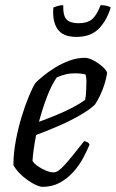

<svg xmlns="http://www.w3.org/2000/svg" viewBox="-20 -724 449 744"><path d="M145 0Q135 0 119.5 -7Q104 -14 87 -26Q70 -38 55.5 -53Q41 -68 32 -84Q32 -129 41 -177.5Q50 -226 63.5 -270.5Q77 -315 91.5 -350Q106 -385 117 -402Q126 -412 146 -428.5Q166 -445 192.5 -461.5Q219 -478 249 -489Q279 -500 309 -500Q324 -500 344 -489Q364 -478 379 -464Q394 -450 395 -441Q392 -420 384.5 -396.5Q377 -373 367 -352.5Q357 -332 348 -319Q330 -301 293.5 -279.5Q257 -258 211.5 -238Q166 -218 120 -201Q114 -170 110.5 -144.5Q107 -119 106 -101Q112 -90 126.5 -80Q141 -70 158 -63Q175 -56 188 -56Q197 -56 207.5 -63.5Q218 -71 232 -86.5Q246 -102 264 -124.5Q282 -147 306 -177Q314 -176 319.5 -172.5Q325 -169 327 -164Q317 -139 301.5 -110.5Q286 -82 263.5 -57Q241 -32 211.5 -16Q182 0 145 0ZM131 -252Q164 -264 198 -278Q232 -292 261.5 -307.5Q291 -323 310 -337Q312 -347 313 -358Q314 -369 314 -378Q315 -394 315 -409.5Q315 -425 311 -436Q301 -438 291 -439Q281 -440 272 -440Q251 -440 233 -435.5Q215 -431 200 -424Q179 -394 161.5 -347.5Q144 -301 131 -252ZM276 -581Q223 -581 202.5 -612Q182 -643 187 -695Q192 -697 202.5 -700.5Q213 -704 225 -704Q224 -662 238.5 -648Q253 -634 284 -634Q317 -634 335.5 -648.5Q354 -663 370 -704Q384 -704 395 -701Q406 -698 409 -695Q393 -643 362 -612Q331 -581 276 -581Z"/></svg>

Font: Texturina 12pt Light
Style: Italic
Weight: 300
Italic angle: -11°
Designer: Guillermo Torres Carreño
Foundry: Omnibus-Type
Version: Version 1.002